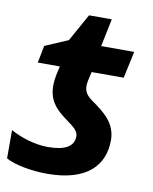

<svg xmlns="http://www.w3.org/2000/svg" viewBox="-78 -721 628 790"><g transform="rotate(10 236.0 -326.0)"><path d="M173 10C341 10 408 -68 408 -171C408 -243 358 -280 303 -319C282 -334 270 -350 270 -374C270 -382 271 -390 273 -399L281 -434H415L439 -546H301L325 -662H230L166 -547L70 -506L56 -434H148L144 -416C137 -386 135 -366 135 -352C135 -289 168 -258 201 -232C234 -206 265 -190 265 -163C265 -120 229 -99 156 -99C100 -99 39 -120 0 -142V-24C36 -3 108 10 173 10Z"/></g></svg>

Font: Noto Sans
Style: Bold Italic
Weight: 700
Italic angle: -12°
Designer: Monotype Design Team
Foundry: Monotype Imaging Inc.
Version: Version 2.013